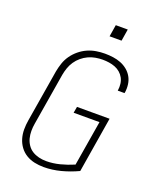

<svg xmlns="http://www.w3.org/2000/svg" viewBox="-167 -1022 933 1130"><g transform="rotate(20 300.0 -457.0)"><path d="M245 8Q215 8 187 2Q159 -4 135 -18.5Q111 -33 94.5 -55.5Q78 -78 70 -105Q62 -132 62 -161.5Q62 -191 67 -220L121 -546Q126 -573 135 -599.5Q144 -626 160.5 -649.5Q177 -673 200 -692Q223 -711 249 -722.5Q275 -734 302.5 -738.5Q330 -743 357 -743Q383 -743 408.5 -739.5Q434 -736 457 -727Q480 -718 499 -702.5Q518 -687 530 -666Q542 -645 545.5 -619.5Q549 -594 545 -568Q544 -567 544 -566Q544 -565 544 -564H501Q502 -565 502 -565.5Q502 -566 502 -567Q505 -587 502.5 -607Q500 -627 491 -643.5Q482 -660 467.5 -672.5Q453 -685 435 -692Q417 -699 397 -702Q377 -705 357 -705Q335 -705 312 -701Q289 -697 267.5 -687Q246 -677 227.5 -661.5Q209 -646 195.5 -626Q182 -606 174.5 -584Q167 -562 163 -540L109 -214Q105 -191 105 -167.5Q105 -144 110.5 -122.5Q116 -101 128.5 -82.5Q141 -64 159.5 -52.5Q178 -41 200.5 -35.5Q223 -30 247 -30Q289 -30 332 -41Q375 -52 417 -70L464 -353H302L309 -392H513L456 -44Q405 -20 351.5 -6Q298 8 245 8ZM347 -848 359 -922H434L422 -848Z"/></g></svg>

Font: Iosevka SS04 XLt Ex Obl
Style: Regular
Weight: 200
Width: 7
Italic angle: -9°
Monospace: yes
Designer: Belleve Invis
Foundry: Belleve Invis
Version: Version 19.0.0; ttfautohint (v1.8.4)